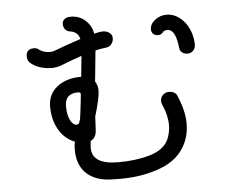

<svg xmlns="http://www.w3.org/2000/svg" viewBox="-55 -848 1110 932"><g transform="rotate(-5 500.0 -381.5)"><path d="M805 -357Q838 -280 838 -219Q838 -164 816 -120Q781 -47 693 -13Q605 21 495 21Q455 21 429 19Q360 11 323 -29.5Q286 -70 286 -139Q286 -162 290 -178Q242 -196 213.5 -244Q185 -292 185 -359Q185 -418 230 -453.5Q275 -489 347 -489H348L358 -590Q300 -570 255 -552Q233 -544 209 -544Q176 -544 147.5 -554.5Q119 -565 103 -582Q93 -592 93 -611Q93 -629 103 -638Q113 -647 131 -647Q146 -647 154 -639Q163 -632 177 -627Q191 -622 207 -622Q219 -622 230 -626Q287 -648 360 -672Q356 -690 343.5 -700.5Q331 -711 313 -713Q298 -715 289.5 -726Q281 -737 281 -751Q281 -767 292.5 -775.5Q304 -784 321 -784Q365 -784 394 -757Q423 -730 429 -692Q456 -699 472 -699Q490 -699 503.5 -689Q517 -679 517 -663Q517 -646 506.5 -633Q496 -620 477 -619Q445 -615 428 -610L418 -509L413 -460Q426 -441 426 -415Q426 -380 399 -291Q397 -242 395 -219Q394 -204 387 -192.5Q380 -181 367 -175Q364 -156 364 -140Q364 -60 492 -60Q579 -60 646.5 -80Q714 -100 737 -148Q752 -181 752 -220Q752 -267 727 -322Q724 -330 724 -337Q724 -356 736.5 -367.5Q749 -379 766 -379Q779 -379 789.5 -373.5Q800 -368 805 -357ZM911 -596Q911 -579 900 -567.5Q889 -556 873 -556Q857 -556 846 -564.5Q835 -573 834 -587Q825 -670 792 -678Q790 -679 785 -679Q768 -679 761 -669Q753 -658 736 -658Q722 -658 713.5 -667Q705 -676 705 -688Q705 -714 730 -733.5Q755 -753 785 -753Q821 -753 850 -730.5Q879 -708 895 -672Q911 -636 911 -596ZM307 -259Q322 -259 327 -302Q337 -381 339 -408Q334 -415 327 -415Q262 -415 262 -354Q262 -310 275 -284.5Q288 -259 307 -259Z"/></g></svg>

Font: Tsukimi Rounded Medium
Style: Regular
Weight: 500
Designer: Takashi Funayama
Foundry: Takashi Funayama
Version: Version 1.032; ttfautohint (v1.8.3)